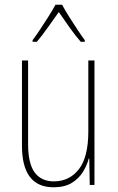

<svg xmlns="http://www.w3.org/2000/svg" viewBox="-20 -783 498 813"><path d="M380 -527V0H360L358 -112H356Q348 -82 330.5 -54Q313 -26 283 -8Q253 10 207 10Q73 10 73 -166V-527H99V-173Q99 -90 127 -52.5Q155 -15 208 -15Q274 -15 314 -66.5Q354 -118 354 -227V-527ZM243 -763Q255 -740 274 -710Q293 -680 311 -653Q329 -626 339 -613V-606H322Q299 -632 274 -667.5Q249 -703 229 -732Q209 -704 183.5 -668Q158 -632 136 -606H118V-613Q131 -630 149 -657Q167 -684 185 -712.5Q203 -741 215 -763Z"/></svg>

Font: Noto Sans Georgian Condensed Thin
Style: Regular
Weight: 100
Width: 3
Designer: Monotype Design Team, Akaki Razmadze
Foundry: Google LLC
Version: Version 2.005; ttfautohint (v1.8.4.7-5d5b)